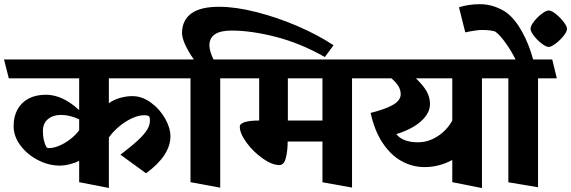

<svg xmlns="http://www.w3.org/2000/svg" viewBox="-45 -870 2790 938"><path d="M787.6 -204.1Q787.6 -110.8 668.5 -23.4L543.5 -114.3Q599.1 -156.7 629.9 -185.5Q660.6 -214.4 674.1 -236.8Q687.5 -259.3 687.5 -281.2Q687.5 -296.9 683.6 -301.3Q678.2 -307.1 658.7 -307.1Q631.8 -307.1 599.6 -292.2Q567.4 -277.3 537.4 -252.4Q507.3 -227.5 486.8 -198.2V48.3L341.8 20V-84.5Q322.3 -74.2 295.9 -67.6Q269.5 -61 246.1 -61Q193.4 -61 141.1 -87.6Q88.9 -114.3 55.2 -158.9Q21.5 -203.6 21.5 -253.9Q21.5 -300.8 40.5 -335.4Q59.6 -370.1 95.2 -388.7Q130.9 -407.2 179.2 -407.2Q260.7 -407.2 341.8 -332V-487.3H-2L-25.4 -579.6H817.4L840.3 -487.3H486.8V-365.7Q510.7 -382.8 541 -391.6Q571.3 -400.4 602.1 -400.4Q648.4 -400.4 691.4 -369.4Q734.4 -338.4 761 -292Q787.6 -245.6 787.6 -204.1ZM341.8 -233.4V-287.1Q295.4 -308.6 252.9 -308.6Q214.4 -308.6 189.5 -288.3Q164.6 -268.1 164.6 -229Q164.6 -184.1 181.2 -152.3Q184.6 -146.5 193.8 -146.5Q216.8 -146.5 244.6 -158.2Q272.5 -169.9 298.3 -189.9Q324.2 -210 341.8 -233.4Z M978 -647.9Q978 -633.8 983.6 -615.5Q989.3 -597.2 998 -579.6H1087.4L1109.4 -487.3H1030.8V46.9L885.7 20V-487.3H814L789.1 -579.6H901.9Q844.2 -663.1 844.2 -710Q845.2 -771.5 889.6 -804.2Q934.1 -836.9 1025.4 -836.9Q1106 -836.9 1207.8 -811Q1309.6 -785.2 1409.2 -742.2Q1508.8 -699.2 1584.5 -648.9L1542 -591.3Q1423.8 -658.7 1303.2 -689.7Q1182.6 -720.7 1086.4 -720.7Q978 -720.7 978 -647.9Z M1126.5 -251.5Q1126.5 -266.1 1151.6 -273.7Q1176.8 -281.2 1221.2 -281.2V-487.3H1086.9L1061.5 -579.6H1742.7L1766.1 -487.3H1674.8V46.4L1530.3 20.5V-178.7H1360.4Q1360.4 -134.3 1351.6 -98.9Q1342.8 -63.5 1319.8 -63.5Q1284.2 -63.5 1238.3 -95.9Q1192.4 -128.4 1159.4 -173.3Q1126.5 -218.3 1126.5 -251.5ZM1530.3 -487.3H1361.3V-281.2H1530.3Z M2395 -487.3H2309.6V48.8L2164.6 20V-88.4Q2099.6 -53.7 2029.8 -53.7Q1969.7 -53.7 1916.7 -83Q1863.8 -112.3 1824.2 -171.9Q1784.7 -231.4 1765.6 -318.4Q1844.2 -338.4 1878.4 -359.9Q1912.6 -381.3 1912.6 -409.2Q1912.6 -430.2 1901.6 -448.7Q1890.6 -467.3 1867.2 -487.3H1740.2L1716.3 -579.6H2373ZM2164.6 -280.8V-487.3H1986.8Q2022.5 -453.6 2039.1 -424.1Q2055.7 -394.5 2055.7 -361.8Q2055.7 -317.9 2012.9 -278.6Q1970.2 -239.3 1891.1 -214.8Q1922.9 -174.8 1997.6 -174.8Q2046.9 -174.8 2092.3 -203.9Q2137.7 -232.9 2164.6 -280.8Z M2675.3 -487.3H2583.5V44.9L2438.5 20.5V-487.3H2369.6L2345.7 -579.6H2473.6Q2454.6 -618.7 2425.5 -659.7Q2396.5 -700.7 2373.5 -716.3Q2349.1 -723.6 2309.6 -723.6Q2283.2 -723.6 2228 -711.9L2197.3 -834.5Q2218.8 -841.8 2246.3 -845.7Q2273.9 -849.6 2298.8 -849.6Q2337.4 -849.6 2372.1 -837.4Q2406.7 -825.2 2430.7 -807.6Q2471.7 -776.4 2505.9 -714.4Q2540 -652.3 2559.6 -579.6H2652.8ZM2546.9 -730Q2546.9 -743.2 2563.2 -764.4Q2579.6 -785.6 2601.1 -802.2Q2622.6 -818.8 2635.7 -818.8Q2648.9 -818.8 2670.4 -801.8Q2691.9 -784.7 2708.5 -762.9Q2725.1 -741.2 2725.1 -730Q2725.1 -715.8 2708.3 -694.6Q2691.4 -673.3 2669.4 -657Q2647.5 -640.6 2635.7 -640.6Q2623 -640.6 2601.6 -657Q2580.1 -673.3 2563.5 -694.8Q2546.9 -716.3 2546.9 -730Z"/></svg>

Font: Vesper Libre Heavy
Style: Regular
Weight: 900
Designer: Robert Keller & Kimya Gandhi
Foundry: Mota Italic
Version: Version 1.058